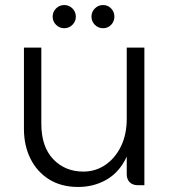

<svg xmlns="http://www.w3.org/2000/svg" viewBox="-20 -735 673 762"><path d="M483 -44V-546H553V0H527Q507 0 495 -11.5Q483 -23 483 -44ZM290 7Q223 7 175 -23Q127 -53 101 -105Q75 -157 75 -224V-546H144V-244Q144 -153 191 -103.5Q238 -54 311 -54Q359 -54 398 -80.5Q437 -107 460 -154Q483 -201 483 -264L504 -230Q504 -150 475 -97.5Q446 -45 397.5 -19Q349 7 290 7ZM235 -623Q216 -623 202.5 -636.5Q189 -650 189 -669Q189 -688 202.5 -701.5Q216 -715 235 -715Q254 -715 267.5 -701.5Q281 -688 281 -669Q281 -650 267.5 -636.5Q254 -623 235 -623ZM389 -623Q370 -623 356.5 -636.5Q343 -650 343 -669Q343 -688 356.5 -701.5Q370 -715 389 -715Q408 -715 421 -701.5Q434 -688 434 -669Q434 -650 421 -636.5Q408 -623 389 -623Z"/></svg>

Font: Parkinsans Light Light
Style: Regular
Weight: 300
Version: Version 1.000